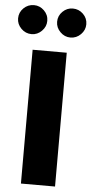

<svg xmlns="http://www.w3.org/2000/svg" viewBox="-85 -1035 511 1072"><g transform="rotate(5 170.0 -499.5)"><path d="M61.2 -836.2Q27.5 -836.2 3.1 -860.6Q-21.2 -885 -21.2 -917.5Q-21.2 -951.2 3.1 -975Q27.5 -998.8 61.2 -998.8Q93.8 -998.8 118.1 -975Q142.5 -951.2 142.5 -917.5Q142.5 -885 118.1 -860.6Q93.8 -836.2 61.2 -836.2ZM278.8 -836.2Q246.2 -836.2 221.9 -860.6Q197.5 -885 197.5 -917.5Q197.5 -951.2 221.9 -975Q246.2 -998.8 278.8 -998.8Q312.5 -998.8 336.9 -975Q361.2 -951.2 361.2 -917.5Q361.2 -885 336.9 -860.6Q312.5 -836.2 278.8 -836.2ZM75 0V-750H266.2V0Z"/></g></svg>

Font: Now Alt Black
Style: Regular
Weight: 900
Designer: Alfredo Marco Pradil
Foundry: Alfredo Marco Pradil
Version: Version 1.002;PS 001.002;hotconv 1.0.88;makeotf.lib2.5.64775